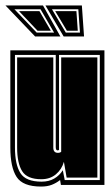

<svg xmlns="http://www.w3.org/2000/svg" viewBox="-26 -680 413 706"><path d="M125 6Q58 6 35 -29.5Q12 -65 12 -138V-495H358V0H198L195 -18Q181 -7 164.5 -0.5Q148 6 125 6ZM127 -12Q154 -12 173.5 -23.5Q193 -35 205 -54L212 -18H341V-478H191V-129Q189 -127 186 -127Q179 -127 179 -139V-478H29V-138Q29 -75 49 -43.5Q69 -12 127 -12ZM126 -21Q74 -21 55.5 -50.5Q37 -80 37 -138V-469H170V-137Q170 -118 187 -118Q195 -118 199 -122V-469H332V-27H219L209 -85Q201 -57 179.5 -39Q158 -21 126 -21ZM103 -546 -6 -660H132L196 -546ZM208 -546 141 -660H275L283 -546ZM109 -560H173L123 -646H27ZM216 -560H268L262 -646H165ZM112 -567 44 -639H119L161 -567ZM220 -567 177 -639H255L260 -567Z"/></svg>

Font: Alumni Sans Collegiate One
Style: Regular
Weight: 400
Designer: Robert E. Leuschke
Foundry: Robert E. Leuschke
Version: Version 1.100